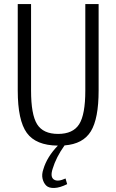

<svg xmlns="http://www.w3.org/2000/svg" viewBox="-20 -710 577 952"><path d="M469 -690V-261Q469 -122 430.5 -59Q392 4 300 11Q258 70 241 127Q228 167 247 180Q266 193 305 175L313 203Q277 221 249.5 222Q222 223 209 210Q196 197 191 176Q186 155 195 129Q213 68 267 12Q158 11 113 -51Q68 -113 68 -261V-690H134V-261Q134 -142 164 -94Q194 -46 268 -46Q342 -46 372.5 -94Q403 -142 403 -261V-690Z"/></svg>

Font: exo2condensed_l
Style: Regular
Weight: 300
Width: 3
Designer: Natanael Gama
Version: Version 1.001;PS 001.001;hotconv 1.0.70;makeotf.lib2.5.58329